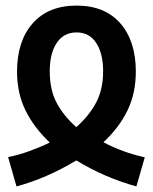

<svg xmlns="http://www.w3.org/2000/svg" viewBox="-20 -573 548 687"><path d="M39 94Q147 65 253 1Q355 63 468 94L498 -10Q418 -28 350 -64Q406 -116 436 -177.5Q466 -239 466 -317Q466 -426 410.5 -489.5Q355 -553 254 -553Q153 -553 97 -489.5Q41 -426 41 -317Q41 -239 71.5 -177.5Q102 -116 158 -63Q123 -46 84 -32Q45 -18 9 -11ZM253 -118Q208 -158 183 -204.5Q158 -251 158 -318Q158 -382 183 -419.5Q208 -457 254 -457Q300 -457 324.5 -419Q349 -381 349 -318Q349 -254 324.5 -207Q300 -160 253 -118Z"/></svg>

Font: Noto Sans Georgian Condensed Semi
Style: Regular
Weight: 600
Width: 3
Designer: Monotype Design Team
Foundry: Monotype Imaging Inc.
Version: Version 1.901